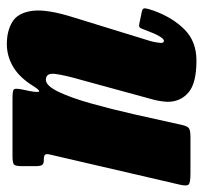

<svg xmlns="http://www.w3.org/2000/svg" viewBox="-52 -540 594 561"><g transform="rotate(-90 245.5 -259.0)"><path d="M71 -520H238.5Q262 -520 265.5 -515.8Q269 -511.5 265 -491.5L260.5 -470Q255.5 -442.5 259.8 -442Q264 -441.5 275.5 -460Q300.5 -500 331.5 -518.2Q362.5 -536.5 398 -536.5Q436 -536.5 462.5 -520.5Q489 -504.5 494.8 -462.2Q500.5 -420 475.5 -341L406.5 -117Q404.5 -110.5 402.8 -100.2Q401 -90 401 -87Q401 -77.5 407 -77.5Q418.5 -77.5 438 -130Q443 -144.5 446 -148Q449 -151.5 459.5 -149L493 -142Q503 -140 502.2 -132.5Q501.5 -125 495 -106.5Q474.5 -51 439.8 -16.8Q405 17.5 349.5 17.5Q283 17.5 256 -6Q229 -29.5 229 -66.5Q229.5 -79 231.8 -92Q234 -105 237.5 -116L292 -315.5Q307 -367.5 310.5 -395Q314 -422.5 293.5 -422.5Q276 -422.5 258.2 -385.5Q240.5 -348.5 224 -289.5Q207.5 -230.5 192.5 -164.5L162.5 -29.5Q159 -12 153.5 -6Q148 0 127 0H20Q-7 0 -12.5 -5.2Q-18 -10.5 -13 -31.5L74.5 -408.5Q78 -422 74 -425.2Q70 -428.5 61 -428.5H58Q47 -428.5 44 -434.2Q41 -440 41 -454.5V-492Q41 -512 46.2 -516Q51.5 -520 71 -520Z"/></g></svg>

Font: Besley* Condensed Heavy
Style: Italic
Weight: 800
Width: 3
Italic angle: -13°
Designer: Owen Earl
Foundry: indestructible type*
Version: Version 3.000; ttfautohint (v1.8.3)